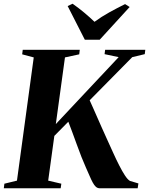

<svg xmlns="http://www.w3.org/2000/svg" viewBox="-38 -1010 799 1030"><path d="M-17.5 0 -14.5 -24.5 53 -41 143 -702 81 -718.5 84 -743H390L387 -718.5L310.5 -702L261.5 -344.5L598.5 -703.5L523 -719.5L526 -743H741.5L738.5 -719.5L671.5 -703.5L443 -472Q452 -452.5 462.2 -429.2Q472.5 -406 484 -379.8Q495.5 -353.5 508.2 -325Q521 -296.5 535 -265.5Q552.5 -227.5 569.2 -190.2Q586 -153 602 -121.8Q618 -90.5 632.2 -68.8Q646.5 -47 659 -39.5L704.5 -26L700.5 0H496Q484.5 -0.5 476 -8.2Q467.5 -16 459.5 -30.8Q451.5 -45.5 442.8 -66Q434 -86.5 422.5 -112Q412 -135 399.2 -167.5Q386.5 -200 373.8 -235.2Q361 -270.5 349.2 -302.5Q337.5 -334.5 328.5 -357L253.5 -281L220.5 -41L291 -24.5L287.5 0ZM417 -797 325 -977.5 351.5 -990Q383.5 -967.5 413.5 -942.5Q443.5 -917.5 469 -893Q505.5 -920 548.5 -943.8Q591.5 -967.5 633 -988L657.5 -972.5L497 -797Z"/></svg>

Font: Merriweather 120pt ExtraBold
Style: Italic
Weight: 800
Italic angle: -7.8°
Version: Version 2.101